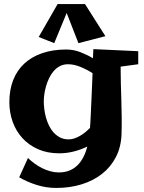

<svg xmlns="http://www.w3.org/2000/svg" viewBox="-20 -740 707 942"><path d="M658.2 -424.8 571.8 -413.1Q571.8 -370.1 573 -328.6Q574.2 -287.1 575.4 -246.1Q576.7 -205.1 577.1 -163.8Q577.6 -122.6 576.2 -80.1Q573.7 -17.6 548.3 31.2Q522.9 80.1 480 113.5Q437 147 379.6 164.6Q322.3 182.1 255.9 182.1Q207 182.1 160.9 167.7Q114.7 153.3 74.2 129.9L117.2 35.2Q132.3 49.8 150.1 62.7Q168 75.7 187.3 85.2Q206.5 94.7 227.1 100.3Q247.6 106 268.1 106Q297.4 106 320.1 96.9Q342.8 87.9 359.9 71Q377 54.2 388.9 31Q400.9 7.8 408.2 -21Q376.5 -5.4 341.3 3.4Q306.2 12.2 271 12.2Q212.4 12.2 167 -7.8Q121.6 -27.8 90.1 -62.3Q58.6 -96.7 42.2 -142.3Q25.9 -188 25.9 -238.8Q25.9 -299.3 44.7 -347.2Q63.5 -395 99.4 -428.2Q135.3 -461.4 187.3 -479.2Q239.3 -497.1 305.2 -497.1Q341.3 -497.1 375 -483.9Q408.7 -470.7 436 -454.1Q436.5 -463.9 436.8 -472.4Q437 -481 437.5 -486.8Q438 -493.7 438 -499L658.2 -488.8ZM422.9 -129.9Q424.3 -155.8 425.8 -187.3Q427.2 -218.8 428.7 -251.7Q430.2 -284.7 431.6 -317.9Q433.1 -351.1 434.1 -380.9Q406.2 -398.9 374.5 -411.9Q342.8 -424.8 314 -424.8Q291.5 -424.8 274.2 -415.8Q256.8 -406.7 243.7 -391.6Q230.5 -376.5 221.2 -357.2Q211.9 -337.9 206.1 -317.6Q200.2 -297.4 197.5 -277.6Q194.8 -257.8 194.8 -242.2Q194.8 -225.6 197.3 -205.3Q199.7 -185.1 205.3 -164.3Q210.9 -143.6 220.2 -124.3Q229.5 -105 243.2 -89.8Q256.8 -74.7 275.1 -65.4Q293.5 -56.2 316.9 -56.2Q330.6 -56.2 344.5 -60.8Q358.4 -65.4 371.8 -73Q385.3 -80.6 397.7 -90.8Q410.2 -101.1 421.9 -112.8Q421.9 -116.7 421.9 -121.1Q421.9 -125.5 422.9 -129.9ZM497.1 -562.5 364.7 -528.3 307.1 -676.3 246.1 -528.3 169.9 -558.6 262.7 -720.2H397Z"/></svg>

Font: Peralta
Style: Regular
Weight: 400
Designer: Astigmatic (AOETI)
Foundry: Astigmatic (AOETI)
Version: Version 1.000